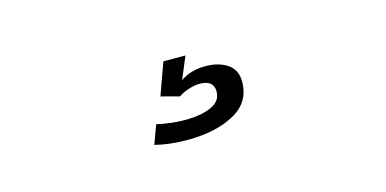

<svg xmlns="http://www.w3.org/2000/svg" viewBox="-35 -131 921 458"><g transform="rotate(-15 425.0 98.0)"><path d="M378.5 0H433L410 55Q435 37 472.5 37Q504 37 525.8 51.2Q547.5 65.5 547.5 95Q547.5 146 501.8 171Q456 196 386 196Q342.5 196 306 187L323 140.5Q360 148.5 391.5 148.5Q432.5 148.5 457.5 137.2Q482.5 126 482.5 102Q482.5 74 448 74Q435 74 419.5 79.2Q404 84.5 395.5 91L350 79Z"/></g></svg>

Font: League Mono Wide Light
Style: Regular
Weight: 300
Width: 8
Designer: Tyler Finck
Foundry: The League of Moveable Type / Tyler Finck
Version: Version 2.210